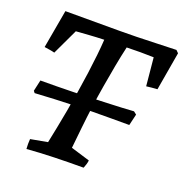

<svg xmlns="http://www.w3.org/2000/svg" viewBox="-120 -759 841 875"><g transform="rotate(20 300.5 -321.0)"><path d="M101 8Q100 -4 100 -16Q100 -28 101 -40L183 -55Q190 -89 198.5 -131Q207 -173 215.5 -220.5Q224 -268 232 -317.5Q240 -367 246.5 -415Q253 -463 257.5 -505Q262 -547 264 -581Q227 -580 192.5 -577.5Q158 -575 129 -573L70 -448Q59 -451 46 -453Q33 -455 20 -457L53 -643H314Q350 -643 398 -644Q446 -645 496 -647Q546 -649 589 -650L601 -638L569 -452Q556 -451 542.5 -450Q529 -449 516 -447L503 -583Q472 -584 438.5 -584Q405 -584 372 -583Q361 -535 351.5 -484Q342 -433 333 -379.5Q324 -326 317 -273.5Q310 -221 304.5 -169Q299 -117 294 -68L386 -40Q385 -30 382 -20.5Q379 -11 375 -1Q302 -1 233 1Q164 3 101 8ZM49 -244 42 -253 54 -307Q92 -307 132.5 -307.5Q173 -308 215 -309Q257 -310 297 -311.5Q337 -313 374.5 -314.5Q412 -316 444.5 -317.5Q477 -319 503 -321L517 -310L504 -255Q461 -255 416 -255Q371 -255 325.5 -254.5Q280 -254 233.5 -252.5Q187 -251 141 -249Q95 -247 49 -244Z"/></g></svg>

Font: Labrada Medium
Style: Italic
Weight: 500
Italic angle: -7°
Designer: Mercedes Jáuregui
Foundry: Omnibus-Type Team
Version: Version 1.000